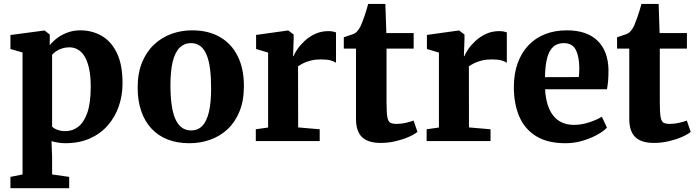

<svg xmlns="http://www.w3.org/2000/svg" viewBox="-20 -723 3572 984"><path d="M33.5 241.5V183.5L95.5 171V-454L33.5 -472V-543.5L206 -566.5H209L235 -546V-491Q248.5 -509 271.5 -526.8Q294.5 -544.5 325.2 -556Q356 -567.5 392 -567.5Q451 -567.5 500.2 -539.8Q549.5 -512 578.8 -452Q608 -392 608 -295.5Q608 -234 589 -178.8Q570 -123.5 532.5 -80.5Q495 -37.5 440.2 -13.2Q385.5 11 313.5 11Q295 11 275.2 7.5Q255.5 4 244 0.5L247 81V171L334.5 183.5V241.5ZM316 -51Q351.5 -51 380.8 -73.2Q410 -95.5 427.5 -145.2Q445 -195 445 -278.5Q445 -332.5 436.8 -370.8Q428.5 -409 413.8 -433.5Q399 -458 379 -469.2Q359 -480.5 335.5 -480.5Q315.5 -480.5 298 -474.8Q280.5 -469 267.2 -460Q254 -451 247 -442V-74.5Q254 -65.5 272.8 -58.2Q291.5 -51 316 -51Z M685.5 -274Q685.5 -348.5 708.2 -403.5Q731 -458.5 770 -495Q809 -531.5 859 -549.5Q909 -567.5 964.5 -567.5Q1048 -567.5 1107.2 -533.2Q1166.5 -499 1198.2 -435.2Q1230 -371.5 1230 -282.5Q1230 -206.5 1207.2 -151.2Q1184.5 -96 1145.5 -60Q1106.5 -24 1056.2 -6.5Q1006 11 950.5 11Q888 11 839 -8.2Q790 -27.5 755.8 -64.5Q721.5 -101.5 703.5 -154.5Q685.5 -207.5 685.5 -274ZM960 -54.5Q994 -54.5 1016.5 -77.5Q1039 -100.5 1050.5 -148.2Q1062 -196 1062 -270.5Q1062 -326.5 1056.5 -369.5Q1051 -412.5 1038.8 -442Q1026.5 -471.5 1006.8 -486.8Q987 -502 958 -502Q924.5 -502 901 -479Q877.5 -456 865.5 -408.5Q853.5 -361 853.5 -285.5Q853.5 -230 859.5 -186.8Q865.5 -143.5 878.2 -114.2Q891 -85 911.2 -69.8Q931.5 -54.5 960 -54.5Z M1291 0V-60.5L1354 -69.5V-453.5L1292.5 -472V-544L1454 -566.5H1458L1485 -546V-522.5L1482 -435L1485 -435.5Q1489.5 -449.5 1504 -470.8Q1518.5 -492 1541.5 -513.5Q1564.5 -535 1595.2 -549.2Q1626 -563.5 1662.5 -563.5Q1676.5 -563.5 1686.2 -561.5Q1696 -559.5 1702 -557V-401Q1691.5 -409 1673.2 -413.8Q1655 -418.5 1624 -418.5Q1596 -418.5 1573.2 -412.8Q1550.5 -407 1534.2 -398.8Q1518 -390.5 1507.5 -383L1508 -70L1618.5 -60.5V0Z M1930.5 9.5Q1866.5 9.5 1835.5 -20.2Q1804.5 -50 1804.5 -113.5V-474H1742V-532Q1754 -536.5 1766.2 -540.2Q1778.5 -544 1788.8 -547.8Q1799 -551.5 1806 -557.5Q1812.5 -564 1817.5 -571Q1822.5 -578 1827 -586.8Q1831.5 -595.5 1835.5 -607Q1841 -620 1846.5 -636.2Q1852 -652.5 1857.5 -670Q1863 -687.5 1867 -703H1955L1960 -553.5H2100V-474H1961V-200Q1961 -148 1965 -124.2Q1969 -100.5 1980 -94.2Q1991 -88 2012.5 -88Q2035.5 -88 2059.8 -93.5Q2084 -99 2099.5 -105L2119.5 -47Q2102 -33 2072.2 -20.2Q2042.5 -7.5 2006 1Q1969.5 9.5 1930.5 9.5Z M2166.5 0V-60.5L2229.5 -69.5V-453.5L2168 -472V-544L2329.5 -566.5H2333.5L2360.5 -546V-522.5L2357.5 -435L2360.5 -435.5Q2365 -449.5 2379.5 -470.8Q2394 -492 2417 -513.5Q2440 -535 2470.8 -549.2Q2501.5 -563.5 2538 -563.5Q2552 -563.5 2561.8 -561.5Q2571.5 -559.5 2577.5 -557V-401Q2567 -409 2548.8 -413.8Q2530.5 -418.5 2499.5 -418.5Q2471.5 -418.5 2448.8 -412.8Q2426 -407 2409.8 -398.8Q2393.5 -390.5 2383 -383L2383.5 -70L2494 -60.5V0Z M2878 11Q2785 11 2726.5 -25.8Q2668 -62.5 2640.8 -127.2Q2613.5 -192 2613.5 -276.5Q2613.5 -345 2633 -399Q2652.5 -453 2688.2 -490.8Q2724 -528.5 2773.8 -548Q2823.5 -567.5 2884.5 -567.5Q2988 -567.5 3042.2 -514.5Q3096.5 -461.5 3098.5 -366Q3098.5 -333 3096.5 -308.5Q3094.5 -284 3090.5 -265.5H2773.5Q2776 -221.5 2786.5 -187.5Q2797 -153.5 2815.5 -130.2Q2834 -107 2860.5 -95Q2887 -83 2921.5 -83Q2961.5 -83 3002 -96.8Q3042.5 -110.5 3064.5 -125L3090.5 -69Q3075.5 -52 3042.8 -33.5Q3010 -15 2967 -2Q2924 11 2878 11ZM2773 -327.5 2946.5 -328Q2947.5 -338.5 2948.2 -349.5Q2949 -360.5 2949 -371Q2949 -431 2931.5 -466.5Q2914 -502 2869.5 -502Q2849 -502 2832 -494.2Q2815 -486.5 2802 -467.5Q2789 -448.5 2781.5 -414.5Q2774 -380.5 2773 -327.5Z M3331 9.5Q3267 9.5 3236 -20.2Q3205 -50 3205 -113.5V-474H3142.5V-532Q3154.5 -536.5 3166.8 -540.2Q3179 -544 3189.2 -547.8Q3199.5 -551.5 3206.5 -557.5Q3213 -564 3218 -571Q3223 -578 3227.5 -586.8Q3232 -595.5 3236 -607Q3241.5 -620 3247 -636.2Q3252.5 -652.5 3258 -670Q3263.5 -687.5 3267.5 -703H3355.5L3360.5 -553.5H3500.5V-474H3361.5V-200Q3361.5 -148 3365.5 -124.2Q3369.5 -100.5 3380.5 -94.2Q3391.5 -88 3413 -88Q3436 -88 3460.2 -93.5Q3484.5 -99 3500 -105L3520 -47Q3502.5 -33 3472.8 -20.2Q3443 -7.5 3406.5 1Q3370 9.5 3331 9.5Z"/></svg>

Font: Merriweather 24pt ExtraBold
Style: Regular
Weight: 800
Version: Version 2.100